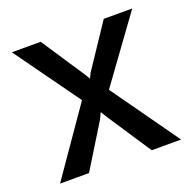

<svg xmlns="http://www.w3.org/2000/svg" viewBox="-104 -661 762 764"><g transform="rotate(-20 277.0 -278.5)"><path d="M24.4 0H147L260.3 -183.6L273.9 -211.9L290.5 -185.1L412.6 0H537.1L335 -284.2L532.7 -556.6H412.1L289.6 -373L279.3 -351.6L267.1 -372.1L145 -556.6H22.9L220.2 -282.2Z"/></g></svg>

Font: Merriweather Sans
Style: Regular
Weight: 400
Designer: Eben Sorkin ( eben@eyebytes.com )
Foundry: Eben Sorkin
Version: Version 1.003